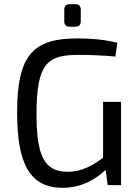

<svg xmlns="http://www.w3.org/2000/svg" viewBox="-20 -887 668 920"><path d="M341 -759C358 -759 367 -768 367 -785V-841C367 -858 358 -867 341 -867H314C297 -867 288 -858 288 -841V-785C288 -768 297 -759 314 -759ZM496 0H560V-399H474V-131C426 -96 375 -64 304 -64C193 -64 155 -138 155 -341C155 -582 206 -624 355 -624C406 -624 470 -622 533 -616L542 -682C483 -697 420 -703 350 -703C137 -703 62 -621 62 -347C62 -99 125 13 280 13C374 13 445 -33 486 -73Z"/></svg>

Font: SnT
Style: Regular
Weight: 400
Designer: Natanael Gama
Version: Version 1.001;PS 001.001;hotconv 1.0.70;makeotf.lib2.5.58329